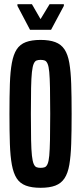

<svg xmlns="http://www.w3.org/2000/svg" viewBox="-20 -886 387 914"><path d="M173 8Q131 8 103 -2.5Q75 -13 59.5 -37Q44 -61 36.5 -101.5Q29 -142 27 -201.5Q25 -261 25 -344Q25 -427 27 -486.5Q29 -546 36.5 -586.5Q44 -627 59.5 -651Q75 -675 103 -685.5Q131 -696 173 -696Q215 -696 243 -685.5Q271 -675 287 -651Q303 -627 310 -586.5Q317 -546 319 -486.5Q321 -427 321 -344Q321 -261 319 -201.5Q317 -142 310 -101.5Q303 -61 287 -37Q271 -13 243.5 -2.5Q216 8 173 8ZM173 -87Q185 -87 193 -90Q201 -93 206.5 -105.5Q212 -118 214.5 -145Q217 -172 218 -220.5Q219 -269 219 -344Q219 -419 218 -467.5Q217 -516 214.5 -543Q212 -570 206.5 -582.5Q201 -595 193 -598Q185 -601 173 -601Q162 -601 154 -598Q146 -595 140.5 -582.5Q135 -570 132 -543Q129 -516 128 -467.5Q127 -419 127 -344Q127 -269 128 -220.5Q129 -172 132 -145Q135 -118 140.5 -105.5Q146 -93 154 -90Q162 -87 173 -87ZM123 -744 63 -858V-866H132L173 -795L216 -866H284V-858L223 -744Z"/></svg>

Font: Saira UltraCondensed
Style: Bold
Weight: 700
Width: 1
Designer: Hector Gatti with collaboration of the Omnibus-Type team
Foundry: Omnibus-Type
Version: Version 1.101